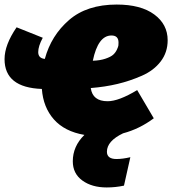

<svg xmlns="http://www.w3.org/2000/svg" viewBox="-25 -577 757 844"><path d="M712 -400Q712 -347 681.5 -307Q651 -267 598.5 -244Q546 -221 491.5 -208Q437 -195 374 -190Q382 -132 448 -132Q497 -132 578 -181L651 -57Q588 -10 516 9Q445 43 445 90Q445 122 487 122Q514 122 548 114L520 239Q483 247 444 247Q379 247 337 216.5Q295 186 295 132Q295 66 346 16Q259 1 212 -52Q165 -105 159 -186Q-5 -192 -5 -317Q-5 -380 48 -457L163 -411Q143 -374 143 -348Q143 -321 172 -318Q200 -421 278.5 -489Q357 -557 488 -557Q594 -557 653 -513.5Q712 -470 712 -400ZM383 -310Q415 -311 438.5 -319Q462 -327 472.5 -336.5Q483 -346 489 -359Q495 -372 495.5 -377.5Q496 -383 496 -390Q496 -421 465 -421Q406 -421 383 -310Z"/></svg>

Font: Fira Sans Ultra
Style: Italic
Weight: 950
Italic angle: -8°
Designer: Carrois Corporate & Edenspiekermann AG
Foundry: Carrois Corporate GbR & Edenspiekermann AG
Version: Version 4.203;PS 004.203;hotconv 1.0.88;makeotf.lib2.5.64775